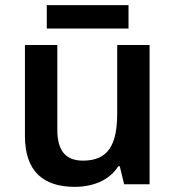

<svg xmlns="http://www.w3.org/2000/svg" viewBox="-20 -717 682 747"><path d="M480 -697H162V-606H480ZM562 -542H436V-277C436 -158 404 -92 303 -92C234 -92 203 -132 203 -213V-542H77V-188C77 -50 149 10 271 10C339 10 405 -14 440 -70H446L463 0H562Z"/></svg>

Font: Noto Sans Arabic SemBd
Style: Regular
Weight: 600
Designer: Monotype Design Team, Nadine Chahine, Nizar Qandah and Khaled Hosny
Foundry: Monotype Imaging Inc.
Version: Version 2.012